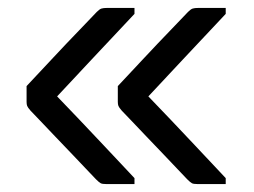

<svg xmlns="http://www.w3.org/2000/svg" viewBox="-20 -542 640 484"><path d="M319 -93V-78H248Q238 -78 234 -80Q230 -82 222 -90Q218 -94 202 -111Q186 -128 164 -151Q142 -174 119.5 -197.5Q97 -221 80 -239Q63 -257 57 -263Q50 -271 48.5 -275Q47 -279 47 -285V-325Q78 -358 113.5 -396Q149 -434 179.5 -465.5Q210 -497 224 -512Q231 -519 236 -520.5Q241 -522 250 -522H319V-507Q255 -439 210.5 -391.5Q166 -344 124 -299Q153 -269 180.5 -240Q208 -211 241 -176Q274 -141 319 -93ZM549 -93V-78H478Q468 -78 464 -80Q460 -82 452 -90Q448 -94 432 -111Q416 -128 394 -151Q372 -174 349.5 -197.5Q327 -221 310 -239Q293 -257 287 -263Q280 -271 278.5 -275Q277 -279 277 -285V-325Q308 -358 343.5 -396Q379 -434 409.5 -465.5Q440 -497 454 -512Q461 -519 466 -520.5Q471 -522 480 -522H549V-507Q485 -439 440.5 -391.5Q396 -344 354 -299Q383 -269 410.5 -240Q438 -211 471 -176Q504 -141 549 -93Z"/></svg>

Font: Recursive Sn Lnr St
Style: Regular
Weight: 400
Version: Version 1.079;hotconv 1.0.112;makeotfexe 2.5.65598; ttfautoh